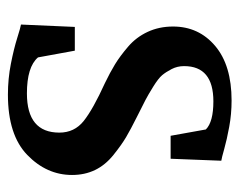

<svg xmlns="http://www.w3.org/2000/svg" viewBox="-80 -517 605 485"><g transform="rotate(90 222.5 -274.5)"><path d="M219 8Q179 8 141 0.5Q103 -7 76 -15.5Q49 -24 42 -25L48 -161H108L125 -68Q149 -40 216 -40Q315 -40 315 -122Q315 -160 285.5 -183.5Q256 -207 190 -237Q163 -250 142.5 -262.5Q122 -275 98 -295.5Q74 -316 60.5 -345Q47 -374 47 -409Q47 -474 96 -515.5Q145 -557 234 -557Q268 -557 300.5 -551Q333 -545 356 -538.5Q379 -532 386 -531L381 -403H323L307 -492Q288 -511 236 -511Q147 -511 147 -437Q147 -420 154.5 -405.5Q162 -391 170 -381.5Q178 -372 199 -359Q220 -346 232.5 -339.5Q245 -333 275 -318Q307 -302 326.5 -290.5Q346 -279 371.5 -258.5Q397 -238 409.5 -212Q422 -186 422 -154Q422 -90 371.5 -41Q321 8 219 8Z"/></g></svg>

Font: Aikya SemiBold
Style: Regular
Weight: 600
Designer: Neelakash Kshetrimayum (Latin subset based on Merriweather by Eben Sorkin)
Foundry: Brand New Type
Version: Version 1.00 b005